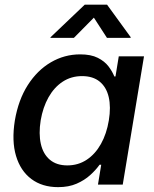

<svg xmlns="http://www.w3.org/2000/svg" viewBox="-20 -771 645 802"><path d="M222.7 10.7Q156.2 10.7 110.8 -23.4Q65.4 -57.6 46.9 -119.9Q28.3 -182.1 42 -267.6Q56.6 -353.5 95.9 -415.3Q135.3 -477.1 192.1 -510.5Q249 -543.9 314.9 -543.9Q359.9 -543.9 388.4 -529.5Q417 -515.1 433.1 -493.9Q449.2 -472.7 457.5 -451.7H462.4L476.1 -535.6H581.5L492.7 0H389.2L402.8 -83H396Q380.4 -61 356.7 -39.6Q333 -18.1 300 -3.7Q267.1 10.7 222.7 10.7ZM261.2 -80.1Q306.6 -80.1 342.3 -103.8Q377.9 -127.4 401.6 -169.7Q425.3 -211.9 434.6 -268.1Q443.8 -324.2 434.1 -365.7Q424.3 -407.2 396.2 -430.2Q368.2 -453.1 322.8 -453.1Q277.3 -453.1 241.7 -429.7Q206.1 -406.2 182.6 -364.5Q159.2 -322.8 149.9 -268.1Q141.1 -212.4 150.6 -169.9Q160.2 -127.4 188.2 -103.8Q216.3 -80.1 261.2 -80.1ZM288.6 -612.8H190.4L191.4 -615.7L334 -751.5H427.2L525.9 -615.7L525.4 -612.8H426.8L372.1 -697.3Z"/></svg>

Font: Inter 20pt Medium
Style: Italic
Weight: 500
Italic angle: -9.3988°
Version: Version 4.001;git-66647c0bb